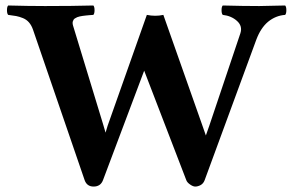

<svg xmlns="http://www.w3.org/2000/svg" viewBox="-20 -667 1068 699"><path d="M574.7 -612.8 714.8 -215.8 729.5 -173.8 742.2 -210 855 -545.4Q863.8 -571.8 843 -590.6Q822.3 -609.4 791 -612.8Q786.6 -617.2 786.6 -629.9Q786.6 -642.6 791 -647Q865.2 -645 923.8 -645Q943.8 -645 1018.1 -647Q1022.5 -642.6 1022.5 -629.9Q1022.5 -617.2 1018.1 -612.8Q983.9 -610.4 956.1 -587.9Q929.2 -565.4 913.1 -522.5L725.1 -11.2Q720.7 1 710.4 6.8Q700.2 12.2 690.9 12.2Q682.6 12.2 671.9 4.6Q661.1 -2.9 658.2 -11.2L504.9 -409.7L355 -11.2Q346.2 12.2 320.8 12.2Q296.4 12.2 288.1 -11.2L100.1 -559.1Q94.7 -574.7 85.7 -585.2Q76.7 -595.7 63.5 -601.1Q50.3 -606.4 38.8 -608.6Q27.3 -610.8 9.8 -612.8Q5.4 -617.2 5.4 -629.9Q5.4 -642.6 9.8 -647Q84 -645 144 -645Q245.6 -645 319.8 -647Q324.2 -642.6 324.2 -629.9Q324.2 -617.2 319.8 -612.8Q311.5 -612.3 305.9 -611.8Q300.3 -611.3 293 -610.6Q285.6 -609.9 280.8 -609.1Q275.9 -608.4 270.3 -607.2Q264.6 -606 261.2 -604.5L253.9 -600.6Q250 -598.6 248.3 -595.9Q246.6 -593.3 245.4 -589.8Q244.1 -586.4 244.4 -582.3Q244.6 -578.1 246.1 -573.2L355 -215.8L364.3 -184.1L372.1 -210L514.6 -612.8Q545.9 -606.4 574.7 -612.8Z"/></svg>

Font: Linux Libertine G
Style: Bold
Weight: 700
Designer: Philipp H. Poll
Foundry: Philipp H. Poll
Version: Version 5.0.3